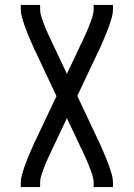

<svg xmlns="http://www.w3.org/2000/svg" viewBox="-20 -540 540 775"><path d="M64 215V197Q64 181 68.5 165.5Q73 150 78 135Q83 120 89 105.5Q95 91 101 76.5Q107 62 113.5 47.5Q120 33 127 19L208 -152L127 -324Q120 -338 113.5 -352.5Q107 -367 101 -381.5Q95 -396 89 -410.5Q83 -425 78 -440Q73 -455 68.5 -470.5Q64 -486 64 -502V-520H142V-502Q142 -488 146 -475.5Q150 -463 154.5 -450.5Q159 -438 164 -426Q169 -414 174.5 -402Q180 -390 185.5 -378Q191 -366 197 -354L250 -242L303 -354Q309 -366 314.5 -378Q320 -390 325.5 -402Q331 -414 336 -426Q341 -438 345.5 -450.5Q350 -463 354 -475.5Q358 -488 358 -502V-520H436V-502Q436 -486 431.5 -470.5Q427 -455 422 -440Q417 -425 411 -410.5Q405 -396 399 -381.5Q393 -367 386.5 -352.5Q380 -338 373 -324L292 -153L373 19Q380 33 386.5 47.5Q393 62 399 76.5Q405 91 411 105.5Q417 120 422 135Q427 150 431.5 165.5Q436 181 436 197V215H358V197Q358 183 354 170.5Q350 158 345.5 145.5Q341 133 336 121Q331 109 325.5 97Q320 85 314.5 73Q309 61 303 49L250 -63L197 49Q191 61 185.5 73Q180 85 174.5 97Q169 109 164 121Q159 133 154.5 145.5Q150 158 146 170.5Q142 183 142 197V215Z"/></svg>

Font: Zed Sans
Style: Regular
Weight: 400
Designer: Belleve Invis
Foundry: Belleve Invis
Version: Version 1.0.0; ttfautohint (v1.8.4)